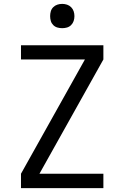

<svg xmlns="http://www.w3.org/2000/svg" viewBox="-20 -968 640 988"><path d="M88 0V-74L417 -662H88V-735H512V-662L183 -74H512V0ZM300 -823Q287 -823 275 -826.5Q263 -830 254 -839Q245 -848 241.5 -860Q238 -872 238 -885Q238 -898 241.5 -910Q245 -922 254 -931Q263 -940 275 -944Q287 -948 300 -948Q313 -948 325 -944Q337 -940 346 -931Q355 -922 359 -910Q363 -898 363 -885Q363 -872 359 -860Q355 -848 346 -839Q337 -830 325 -826.5Q313 -823 300 -823Z"/></svg>

Font: Iosevka Extended
Style: Regular
Weight: 400
Width: 7
Monospace: yes
Designer: Belleve Invis
Foundry: Belleve Invis
Version: Version 32.5.0; ttfautohint (v1.8.4)